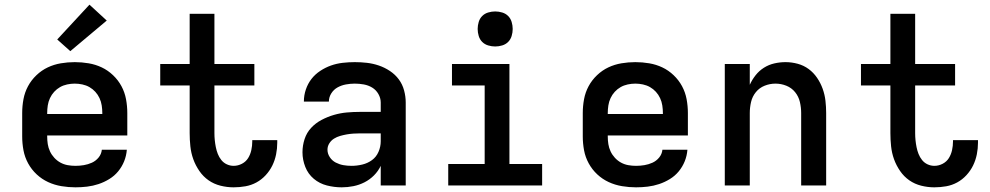

<svg xmlns="http://www.w3.org/2000/svg" viewBox="-20 -794 4240 822"><path d="M303 8Q273 8 243 3Q213 -2 186 -14.5Q159 -27 137 -47.5Q115 -68 100.5 -94.5Q86 -121 80.5 -150.5Q75 -180 75 -210V-310Q75 -340 80.5 -369.5Q86 -399 100 -425Q114 -451 136 -472Q158 -493 184.5 -505.5Q211 -518 240.5 -523Q270 -528 300 -528Q330 -528 359.5 -523Q389 -518 415.5 -505.5Q442 -493 464 -472Q486 -451 500 -425Q514 -399 519.5 -369.5Q525 -340 525 -310V-214H182V-210Q182 -193 184.5 -177Q187 -161 194 -146Q201 -131 212.5 -118.5Q224 -106 238.5 -98Q253 -90 269.5 -87Q286 -84 303 -84Q321 -84 339 -87Q357 -90 373.5 -97.5Q390 -105 402 -119.5Q414 -134 416 -153H523Q521 -127 511.5 -103.5Q502 -80 486 -60.5Q470 -41 448 -27.5Q426 -14 402 -6Q378 2 353 5Q328 8 303 8ZM418 -306V-310Q418 -326 415.5 -342.5Q413 -359 406 -374Q399 -389 388 -401Q377 -413 363 -421Q349 -429 332.5 -432.5Q316 -436 300 -436Q284 -436 267.5 -432.5Q251 -429 237 -421Q223 -413 212 -401Q201 -389 194 -374Q187 -359 184.5 -342.5Q182 -326 182 -310V-306ZM281 -575 225 -625 363 -774 437 -706Z M980 8Q952 8 924 1Q896 -6 873 -22Q850 -38 833.5 -62Q817 -86 807.5 -112.5Q798 -139 795 -167.5Q792 -196 792 -224V-428H666V-520H792V-735H898V-520H1069V-428H898V-224Q898 -209 899.5 -194Q901 -179 904 -164Q907 -149 912.5 -135Q918 -121 927.5 -109Q937 -97 951 -90.5Q965 -84 980 -84Q999 -84 1016 -93Q1033 -102 1042.5 -117.5Q1052 -133 1056 -151.5Q1060 -170 1060 -188Q1060 -190 1060 -191Q1060 -192 1060 -194H1167Q1167 -191 1167 -188.5Q1167 -186 1167 -183Q1167 -158 1162 -133Q1157 -108 1146 -85.5Q1135 -63 1117.5 -44Q1100 -25 1078 -13Q1056 -1 1031 3.5Q1006 8 980 8Z M1443 8Q1411 8 1379.5 0Q1348 -8 1323.5 -28.5Q1299 -49 1287 -79.5Q1275 -110 1275 -142Q1275 -171 1284 -198.5Q1293 -226 1312 -246.5Q1331 -267 1356.5 -280.5Q1382 -294 1409.5 -302Q1437 -310 1465 -312.5Q1493 -315 1522 -315H1610V-355Q1610 -374 1600 -391.5Q1590 -409 1573.5 -419Q1557 -429 1537.5 -432.5Q1518 -436 1499 -436Q1480 -436 1461 -432.5Q1442 -429 1425.5 -420Q1409 -411 1398.5 -394.5Q1388 -378 1388 -359Q1388 -359 1388 -359Q1388 -359 1388 -359Q1388 -359 1388 -359Q1388 -359 1388 -359H1281Q1281 -359 1281 -359.5Q1281 -360 1281 -360Q1281 -386 1289.5 -411Q1298 -436 1313.5 -456Q1329 -476 1351 -490.5Q1373 -505 1397 -513.5Q1421 -522 1447 -525Q1473 -528 1499 -528Q1525 -528 1551 -525Q1577 -522 1602 -513.5Q1627 -505 1649.5 -490Q1672 -475 1687.5 -454Q1703 -433 1710 -407Q1717 -381 1717 -355V0H1610V-84Q1599 -61 1581 -43Q1563 -25 1540.5 -13.5Q1518 -2 1493 3Q1468 8 1443 8ZM1485 -84Q1508 -84 1531 -89.5Q1554 -95 1572.5 -108.5Q1591 -122 1600.5 -144Q1610 -166 1610 -189V-223H1522Q1507 -223 1492.5 -222Q1478 -221 1464 -218.5Q1450 -216 1436 -212Q1422 -208 1410 -200.5Q1398 -193 1390 -180.5Q1382 -168 1382 -153Q1382 -136 1392 -121Q1402 -106 1417.5 -98Q1433 -90 1450 -87Q1467 -84 1485 -84Z M1899 0V-92H2055V-428H1915V-520H2161V-92H2301V0ZM2100 -595Q2085 -595 2070 -599.5Q2055 -604 2044.5 -614.5Q2034 -625 2029.5 -640Q2025 -655 2025 -670Q2025 -685 2029.5 -700Q2034 -715 2044.5 -725.5Q2055 -736 2070 -740.5Q2085 -745 2100 -745Q2115 -745 2130 -740.5Q2145 -736 2155.5 -725.5Q2166 -715 2170.5 -700Q2175 -685 2175 -670Q2175 -655 2170.5 -640Q2166 -625 2155.5 -614.5Q2145 -604 2130 -599.5Q2115 -595 2100 -595Z M2703 8Q2673 8 2643 3Q2613 -2 2586 -14.5Q2559 -27 2537 -47.5Q2515 -68 2500.5 -94.5Q2486 -121 2480.5 -150.5Q2475 -180 2475 -210V-310Q2475 -340 2480.5 -369.5Q2486 -399 2500 -425Q2514 -451 2536 -472Q2558 -493 2584.5 -505.5Q2611 -518 2640.5 -523Q2670 -528 2700 -528Q2730 -528 2759.5 -523Q2789 -518 2815.5 -505.5Q2842 -493 2864 -472Q2886 -451 2900 -425Q2914 -399 2919.5 -369.5Q2925 -340 2925 -310V-214H2582V-210Q2582 -193 2584.5 -177Q2587 -161 2594 -146Q2601 -131 2612.5 -118.5Q2624 -106 2638.5 -98Q2653 -90 2669.5 -87Q2686 -84 2703 -84Q2721 -84 2739 -87Q2757 -90 2773.5 -97.5Q2790 -105 2802 -119.5Q2814 -134 2816 -153H2923Q2921 -127 2911.5 -103.5Q2902 -80 2886 -60.5Q2870 -41 2848 -27.5Q2826 -14 2802 -6Q2778 2 2753 5Q2728 8 2703 8ZM2818 -306V-310Q2818 -326 2815.5 -342.5Q2813 -359 2806 -374Q2799 -389 2788 -401Q2777 -413 2763 -421Q2749 -429 2732.5 -432.5Q2716 -436 2700 -436Q2684 -436 2667.5 -432.5Q2651 -429 2637 -421Q2623 -413 2612 -401Q2601 -389 2594 -374Q2587 -359 2584.5 -342.5Q2582 -326 2582 -310V-306Z M3083 0V-520H3190V-431Q3200 -453 3215 -472Q3230 -491 3250.5 -504Q3271 -517 3295 -522.5Q3319 -528 3343 -528Q3369 -528 3395 -521Q3421 -514 3442 -498.5Q3463 -483 3478 -461Q3493 -439 3502 -414Q3511 -389 3514 -362.5Q3517 -336 3517 -310V0H3410V-310Q3410 -334 3404.5 -357.5Q3399 -381 3384 -399.5Q3369 -418 3346.5 -427Q3324 -436 3300 -436Q3276 -436 3253.5 -427Q3231 -418 3216 -399.5Q3201 -381 3195.5 -357.5Q3190 -334 3190 -310V0Z M3980 8Q3952 8 3924 1Q3896 -6 3873 -22Q3850 -38 3833.5 -62Q3817 -86 3807.5 -112.5Q3798 -139 3795 -167.5Q3792 -196 3792 -224V-428H3666V-520H3792V-735H3898V-520H4069V-428H3898V-224Q3898 -209 3899.5 -194Q3901 -179 3904 -164Q3907 -149 3912.5 -135Q3918 -121 3927.5 -109Q3937 -97 3951 -90.5Q3965 -84 3980 -84Q3999 -84 4016 -93Q4033 -102 4042.5 -117.5Q4052 -133 4056 -151.5Q4060 -170 4060 -188Q4060 -190 4060 -191Q4060 -192 4060 -194H4167Q4167 -191 4167 -188.5Q4167 -186 4167 -183Q4167 -158 4162 -133Q4157 -108 4146 -85.5Q4135 -63 4117.5 -44Q4100 -25 4078 -13Q4056 -1 4031 3.5Q4006 8 3980 8Z"/></svg>

Font: Zed Mono Semibold Extended
Style: Regular
Weight: 600
Width: 7
Monospace: yes
Designer: Belleve Invis
Foundry: Belleve Invis
Version: Version 1.0.0; ttfautohint (v1.8.4)